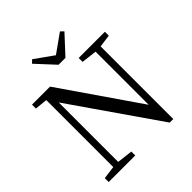

<svg xmlns="http://www.w3.org/2000/svg" viewBox="-232 -1020 1181 1181"><g transform="rotate(-45 358.0 -430.0)"><path d="M448 -636V-670H676V-636L594 -625V7H563L168 -563V-46L270 -34V0H39V-34L124 -45V-625L122 -628L42 -636V-670H199L549 -162V-624ZM240 -867 361 -781 482 -867 502 -848 391 -728H331L220 -848Z"/></g></svg>

Font: Source Serif 4 Subhead
Style: Regular
Weight: 400
Designer: Frank Grießhammer
Foundry: Adobe Systems Incorporated
Version: Version 4.004;hotconv 1.0.117;makeotfexe 2.5.65602